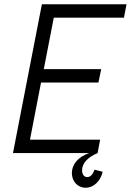

<svg xmlns="http://www.w3.org/2000/svg" viewBox="-20 -720 615 903"><path d="M41 0H399C347 18 318 53 318 94C318 133 345 163 383 163C420 163 452 133 463 88L425 78C417 100 405 113 390 113C376 113 366 100 366 81C366 49 391 20 439 0L451 -63H121L173 -332H443L456 -395H186L233 -637H563L575 -700H177Z"/></svg>

Font: Uncut Sans Book Italic
Style: Regular
Weight: 350
Italic angle: -11°
Designer: Kasper Nordkvist
Foundry: UNCUT.wtf
Version: Version 1.304;Glyphs 3.2 (3246)